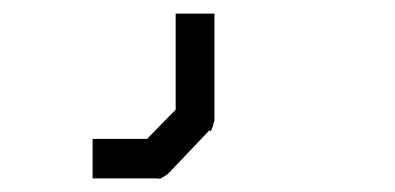

<svg xmlns="http://www.w3.org/2000/svg" viewBox="-20 -192 580 282"><path d="M295 -19V-15Q295 -14.5 294.5 -13.5Q294 -12.5 294 -12Q294 -11.5 293.5 -10Q293 -8.5 293 -8Q293 -6 292 -5Q291.5 -4.5 291 -2.5Q290.5 -0.5 290 0Q289.5 0.5 288.5 0Q287.5 -0.5 287 0L229 61Q225 65 223 66Q222 66.5 219.5 68Q217 69.5 216 70Q215.5 70.5 213.5 70.5Q212.5 70.5 211 70.2Q209.5 70 209 70H116V12H196L238 -31V-172H295Z"/></svg>

Font: ibm3270
Style: Regular
Weight: 400
Monospace: yes
Version: Version 2.0.3